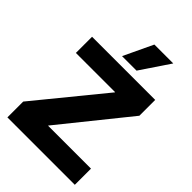

<svg xmlns="http://www.w3.org/2000/svg" viewBox="-267 -1041 1150 1150"><g transform="rotate(45 308.0 -465.5)"><path d="M23 0V-134L372 -561V-563H40V-700H575V-566L231 -139V-137H594V0ZM249 -745 337 -931H497L372 -745Z"/></g></svg>

Font: Georama ExtraCondensed Thin
Style: Bold
Weight: 700
Version: Version 1.001